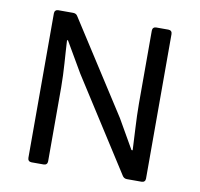

<svg xmlns="http://www.w3.org/2000/svg" viewBox="-72 -701 811 777"><g transform="rotate(10 333.0 -312.5)"><path d="M90.8 -609.4V-15.6C90.8 -5.9 96.7 0 106.4 0H156.2C166 0 171.9 -5.9 171.9 -15.6V-319.3C171.9 -385.7 165 -453.1 162.1 -511.7H166L238.3 -387.7L479.5 -10.7C483.4 -3.9 490.2 0 498 0H558.6C568.4 0 574.2 -5.9 574.2 -15.6V-609.4C574.2 -619.1 568.4 -625 558.6 -625H508.8C499 -625 493.2 -619.1 493.2 -609.4V-309.6C493.2 -244.1 499 -173.8 501 -119.1H496.1L427.7 -238.3L185.5 -615.2C181.6 -622.1 174.8 -625 167 -625H106.4C96.7 -625 90.8 -619.1 90.8 -609.4Z"/></g></svg>

Font: Ed Sans Neue
Style: Regular
Weight: 400
Designer: Stephen Hutchings
Version: Version 1.004;PS 001.004;hotconv 1.0.88;makeotf.lib2.5.64775